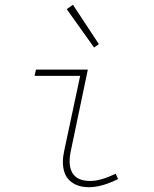

<svg xmlns="http://www.w3.org/2000/svg" viewBox="-20 -768 640 800"><path d="M351 12Q301 12 271.5 -14.5Q242 -41 242 -94Q242 -115 248 -142L314 -452H124L130 -478H346L274 -134Q270 -115 270 -98Q270 -14 356 -14Q399 -14 462 -44L472 -22Q404 12 351 12ZM372 -570 258 -730 284 -748 392 -584Z"/></svg>

Font: TypoPRO Source Code Pro
Style: Italic
Weight: 200
Italic angle: -11°
Monospace: yes
Designer: Paul D. Hunt, Teo Tuominen
Foundry: Adobe Systems Incorporated
Version: Version 1.030;PS 1.0;hotconv 1.0.84;makeotf.lib2.5.63406